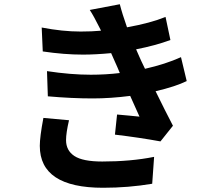

<svg xmlns="http://www.w3.org/2000/svg" viewBox="-20 -834 1040 907"><path d="M185 -277 306 -266Q292 -206 292 -172Q292 -123 331.5 -97Q371 -71 463 -71Q598 -71 708 -93L699 34Q587 53 467 53Q168 53 168 -145Q168 -187 185 -277ZM835 -564 862 -451Q809 -425 715 -403Q760 -311 797 -240L738 -166Q640 -184 523 -198L533 -293Q552 -291 588.5 -288Q625 -285 639 -283L595 -381Q502 -369 418 -369Q319 -369 206 -379L202 -498Q314 -481 409 -481Q479 -481 546 -489Q542 -499 534.5 -516.5Q527 -534 524 -540L505 -583Q430 -576 372 -576Q283 -576 182 -591L177 -704Q275 -685 361 -685Q414 -685 457 -689L454 -696Q422 -760 404 -787L546 -814Q557 -770 580 -705Q691 -725 762 -754L785 -645Q715 -619 623 -601L637 -569Q644 -552 665 -509Q762 -531 835 -564Z"/></svg>

Font: Noto Sans Korean Bold
Style: Bold
Weight: 700
Designer: Ryoko NISHIZUKA  (kana & ideographs); Paul D. Hunt (Latin, Greek & Cyrillic); Wenlong ZHANG  (bopomofo); Sandoll Communi
Foundry: Adobe Systems Incorporated
Version: Version 1.000;PS 1;hotconv 1.0.78;makeotf.lib2.5.61930